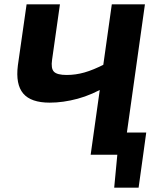

<svg xmlns="http://www.w3.org/2000/svg" viewBox="-20 -710 739 881"><path d="M255 -690 219 -436Q213 -396 227.5 -381Q242 -366 286 -366Q327 -366 367.5 -377.5Q408 -389 461 -416L472 -316Q403 -275 336.5 -257Q270 -239 208 -239Q122 -239 86.5 -281Q51 -323 62 -410L102 -690ZM645 -690 548 0H396L493 -690ZM651 -102 637 0H454L467 -102ZM519 -7 637 0 616 151H504Z"/></svg>

Font: Exo 2
Style: Bold Italic
Weight: 700
Italic angle: -8°
Designer: Natanael Gama
Foundry: Natanael Gama
Version: Version 2.010